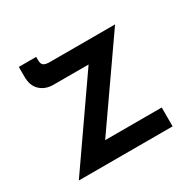

<svg xmlns="http://www.w3.org/2000/svg" viewBox="-110 -567 683 679"><g transform="rotate(-30 231.5 -227.0)"><path d="M180 -77H411V0H28L263 -338H120Q87 -338 66 -357.5Q45 -377 45 -414V-454H116V-441Q116 -425 123.5 -419.5Q131 -414 150 -414H415Z"/></g></svg>

Font: Josefin Sans
Style: Regular
Weight: 400
Designer: Santiago Orozco
Foundry: Typemade
Version: Version 2.000